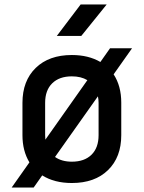

<svg xmlns="http://www.w3.org/2000/svg" viewBox="-20 -805 640 855"><path d="M32 30 111 -82Q80 -133 80 -203V-347Q80 -445 139 -502.5Q198 -560 300 -560Q374 -560 427 -529L470 -590H568L486 -474Q520 -422 520 -348V-203Q520 -105 461 -47.5Q402 10 300 10Q222 10 168 -24L130 30ZM181 -203Q181 -192 182 -183L369 -448Q341 -465 300 -465Q244 -465 212.5 -434Q181 -403 181 -347ZM300 -85Q356 -85 387.5 -116Q419 -147 419 -203V-347Q419 -362 416 -376L225 -106Q255 -85 300 -85ZM233 -645 339 -785H455L342 -645Z"/></svg>

Font: Tiny SemiBold
Style: Regular
Weight: 600
Designer: Philipp Nurullin, Konstantin Bulenkov
Foundry: JetBrains
Version: Version 2.251; ttfautohint (v1.8.4.7-5d5b)